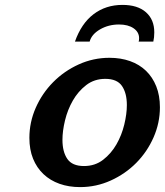

<svg xmlns="http://www.w3.org/2000/svg" viewBox="-20 -750 673 784"><path d="M100 -187Q100 -251 126 -310Q152 -369 197 -414.5Q242 -460 301.5 -487Q361 -514 427 -514Q473 -514 511 -500.5Q549 -487 576 -461Q603 -435 618 -397.5Q633 -360 633 -312Q633 -248 607 -189Q581 -130 536.5 -85Q492 -40 432.5 -13Q373 14 307 14Q261 14 223 0.5Q185 -13 157.5 -39Q130 -65 115 -102Q100 -139 100 -187ZM235 -179Q235 -130 255 -101Q275 -72 323 -72Q368 -72 401 -97.5Q434 -123 455.5 -160.5Q477 -198 487.5 -241.5Q498 -285 498 -321Q498 -370 478 -399Q458 -428 410 -428Q365 -428 332 -402.5Q299 -377 277.5 -339.5Q256 -302 245.5 -258.5Q235 -215 235 -179ZM546 -580Q548 -584 548 -594Q548 -619 525.5 -634.5Q503 -650 466 -650Q423 -650 388.5 -630Q354 -610 346 -580H286Q312 -654 362 -692Q412 -730 480 -730Q542 -730 576 -700Q610 -670 610 -618Q610 -607 609 -598Q608 -589 606 -580Z"/></svg>

Font: Perun
Style: Bold Italic
Weight: 700
Italic angle: -12°
Foundry: Copyright (c) Stefan Peev, Context Ltd, 2016
Version: Version 1.027